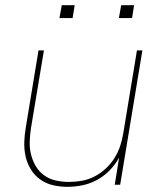

<svg xmlns="http://www.w3.org/2000/svg" viewBox="-20 -715 640 743"><path d="M241 8Q212 8 184.5 1.5Q157 -5 135.5 -20.5Q114 -36 99.5 -59.5Q85 -83 79 -110Q73 -137 74 -165.5Q75 -194 80 -223L129 -520H150L100 -220Q96 -194 95 -168Q94 -142 100 -117.5Q106 -93 118.5 -72Q131 -51 151 -36.5Q171 -22 196 -16.5Q221 -11 247 -11Q272 -11 297 -15.5Q322 -20 345.5 -32Q369 -44 389 -62.5Q409 -81 423 -103.5Q437 -126 445 -150Q453 -174 457 -199L510 -520H531L445 0H424L441 -105Q426 -78 404 -55.5Q382 -33 355 -18.5Q328 -4 299 2Q270 8 241 8ZM440 -645 449 -695H499L491 -645ZM210 -645 219 -695H269L261 -645Z"/></svg>

Font: Iosevka SS04 Thin Extended
Style: Italic
Weight: 100
Width: 7
Italic angle: -9°
Monospace: yes
Designer: Belleve Invis
Foundry: Belleve Invis
Version: Version 19.0.0; ttfautohint (v1.8.4)